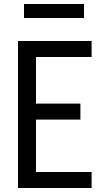

<svg xmlns="http://www.w3.org/2000/svg" viewBox="-20 -940 540 960"><path d="M70 0V-735H438V-655H160V-422H382V-342H160V-80H438V0ZM100 -850V-920H400V-850Z"/></svg>

Font: Iosevka Medium
Style: Regular
Weight: 500
Monospace: yes
Designer: Belleve Invis
Foundry: Belleve Invis
Version: Version 32.5.0; ttfautohint (v1.8.4)